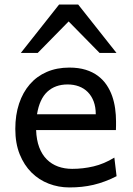

<svg xmlns="http://www.w3.org/2000/svg" viewBox="-20 -801 575 833"><path d="M136.7 -236.8Q138.2 -193.8 150.1 -162.1Q162.1 -130.4 182.9 -109.6Q203.6 -88.9 231.7 -78.6Q259.8 -68.4 293 -68.4Q340.3 -68.4 385.7 -79.1Q431.2 -89.8 476.1 -117.2L485.8 -36.6Q460 -23.4 435.1 -14.2Q410.2 -4.9 385.3 1Q360.4 6.8 334.7 9.5Q309.1 12.2 280.8 12.2Q233.9 12.2 191.4 -4.2Q148.9 -20.5 116.7 -52.5Q84.5 -84.5 65.4 -131.8Q46.4 -179.2 46.4 -241.7Q46.4 -302.2 62.7 -351.3Q79.1 -400.4 109.4 -435.3Q139.6 -470.2 183.1 -489Q226.6 -507.8 280.8 -507.8Q320.8 -507.8 351.6 -498.3Q382.3 -488.8 404.8 -471.9Q427.2 -455.1 442.4 -432.6Q457.5 -410.2 466.6 -384.3Q475.6 -358.4 479.5 -330.3Q483.4 -302.2 483.4 -274.9V-255.9Q483.4 -243.7 482.9 -236.8ZM273.4 -434.6Q219.7 -434.6 185.5 -403.1Q151.4 -371.6 140.6 -305.2H395.5Q395.5 -336.4 386.5 -360.6Q377.4 -384.8 361.1 -401.4Q344.7 -418 322.3 -426.3Q299.8 -434.6 273.4 -434.6ZM70.3 -571.3 236.3 -781.2H319.3L485.4 -571.3H412.1L277.8 -708L143.6 -571.3Z"/></svg>

Font: Andika Viet
Style: Regular
Weight: 400
Designer: Victor Gaultney, Annie Olsen, Julie Remington, Don Collingsworth, Eric Hays, Becca Hirsbrunner
Foundry: SIL International
Version: Version 5.000